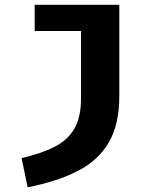

<svg xmlns="http://www.w3.org/2000/svg" viewBox="-20 -565 655 812"><path d="M484.6 -544.6V-157.9Q484.6 -40 440.8 36.2Q396.9 112.3 310.5 157.2Q224.1 202.1 96.9 227.2L71.3 103.6Q153.8 84.6 209.7 56.4Q265.6 28.2 294.1 -20.3Q322.6 -68.7 322.6 -147.7V-433.8H126.7V-544.6Z"/></svg>

Font: FiraCode Nerd Font
Style: Bold
Weight: 700
Designer: Carrois Corporate, Edenspiekermann AG, Nikita Prokopov
Foundry: Carrois Corporate, Edenspiekermann AG, Nikita Prokopov
Version: Version 6.002;Nerd Fonts 2.1.0